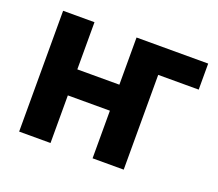

<svg xmlns="http://www.w3.org/2000/svg" viewBox="-95 -661 901 792"><g transform="rotate(20 355.5 -265.0)"><path d="M693.4 -416H515.6V0H378.9V-209H194.3V0H56.6V-530.3H194.3V-323.2H378.9V-530.3H693.4Z"/></g></svg>

Font: Pretendard
Style: Bold
Weight: 700
Designer: Base glyphs from Inter by Rasmus Andersson; Hangeul glyphs from Noto Sans CJK(Source Han Sans) by Jang Soo-young and Kan
Foundry: Kil Hyung-jin
Version: Version 1.309